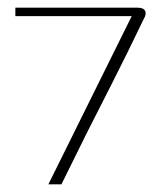

<svg xmlns="http://www.w3.org/2000/svg" viewBox="-20 -480 432 500"><path d="M106 0 323 -438H20V-460H338Q354 -460 358 -451.5Q362 -443 354 -430Q334 -388 313 -345.5Q292 -303 270 -259.5Q248 -216 225.5 -172Q203 -128 182 -85Q161 -42 140 0Z"/></svg>

Font: Genos ExtraLight
Style: Regular
Weight: 250
Designer: Robert E. Leuschke
Foundry: Robert E. Leuschke
Version: Version 1.010